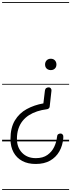

<svg xmlns="http://www.w3.org/2000/svg" viewBox="-25 -1349 680 1832"><path d="M317 215.5Q241.5 216 187.5 187Q133.5 158 104.2 104.2Q75 50.5 75 -22.5Q75 -130 116.8 -199.5Q158.5 -269 229.8 -308Q301 -347 389 -362.5L403 -479Q405.5 -501.5 416 -508.5Q426.5 -515.5 440 -515.5Q448.5 -515.5 454.5 -511Q460.5 -506.5 463.8 -499.2Q467 -492 466 -482.5L449 -331Q448 -320.5 439.8 -314Q431.5 -307.5 421 -306.5Q373 -300.5 330 -286.5Q287 -272.5 251.5 -249.8Q216 -227 190.2 -194.8Q164.5 -162.5 150.5 -120Q136.5 -77.5 136.5 -24Q136.5 58 186 109Q235.5 160 317 160Q385 160 427.8 129.2Q470.5 98.5 492.2 52.5Q514 6.5 518.5 -39Q520 -61 529.8 -68Q539.5 -75 554 -75Q564.5 -75 573 -65Q581.5 -55 579 -32.5Q573 40 541 96Q509 152 452.8 183.8Q396.5 215.5 317 215.5ZM460 -680Q443.5 -680 431 -686.8Q418.5 -693.5 411.8 -705.2Q405 -717 405 -732.5Q405 -757.5 420 -773Q435 -788.5 460 -788.5Q484 -788.5 498.8 -773Q513.5 -757.5 513.5 -732.5Q513.5 -717 506.8 -705.2Q500 -693.5 488 -686.8Q476 -680 460 -680ZM317 215.5Q241.5 216 187.5 187Q133.5 158 104.2 104.2Q75 50.5 75 -22.5Q75 -130 116.8 -199.5Q158.5 -269 229.8 -308Q301 -347 389 -362.5L403 -479Q405.5 -501.5 416 -508.5Q426.5 -515.5 440 -515.5Q448.5 -515.5 454.5 -511Q460.5 -506.5 463.8 -499.2Q467 -492 466 -482.5L449 -331Q448 -320.5 439.8 -314Q431.5 -307.5 421 -306.5Q373 -300.5 330 -286.5Q287 -272.5 251.5 -249.8Q216 -227 190.2 -194.8Q164.5 -162.5 150.5 -120Q136.5 -77.5 136.5 -24Q136.5 58 186 109Q235.5 160 317 160Q385 160 427.8 129.2Q470.5 98.5 492.2 52.5Q514 6.5 518.5 -39Q520 -61 529.8 -68Q539.5 -75 554 -75Q564.5 -75 573 -65Q581.5 -55 579 -32.5Q573 40 541 96Q509 152 452.8 183.8Q396.5 215.5 317 215.5ZM460 -680Q443.5 -680 431 -686.8Q418.5 -693.5 411.8 -705.2Q405 -717 405 -732.5Q405 -757.5 420 -773Q435 -788.5 460 -788.5Q484 -788.5 498.8 -773Q513.5 -757.5 513.5 -732.5Q513.5 -717 506.8 -705.2Q500 -693.5 488 -686.8Q476 -680 460 -680ZM-5 455H634.5V463H-5ZM-5 -16H634.5V0H-5ZM-5 -549H634.5V-541H-5ZM-5 -1329H634.5V-1321H-5Z"/></svg>

Font: Edu SA Dotted Guide
Style: Regular
Weight: 400
Designer: Tina and Corey Anderson, Eben Sorkin, Mirko Velimirovic
Foundry: Google for Education
Version: Version 2.000